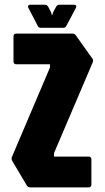

<svg xmlns="http://www.w3.org/2000/svg" viewBox="-20 -812 454 832"><path d="M111 0Q100.5 0 96 -8.5L33.5 -114Q28 -123 31.5 -131.5L201 -530L196.5 -513.5V-542.5L201.5 -533.5H51Q38.5 -533.5 38.5 -546V-654Q38.5 -666.5 51 -666.5H293.5Q303.5 -666.5 308.5 -659L380 -558.5Q386 -551 381.5 -541L210 -139L214 -167.5V-120L206 -133.5H363.5Q376 -133.5 376 -121V-12.5Q376 0 363.5 0ZM158 -691.5Q147 -691.5 144 -699L103 -778Q100 -783.5 102.5 -787.5Q105 -791.5 111.5 -791.5H176.5Q183 -791.5 189 -782.5L202 -757.5L204 -747.5H207L209.5 -757.5L223 -782.5Q228.5 -791.5 235.5 -791.5H300.5Q307 -791.5 309.5 -787.5Q312 -783.5 309 -778L267 -699Q264 -691.5 253 -691.5Z"/></svg>

Font: Jaro
Style: Regular
Weight: 400
Designer: Agyei Archer, Celine Hurka, Mirko Velimirović
Version: Version 1.000